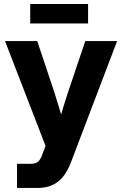

<svg xmlns="http://www.w3.org/2000/svg" viewBox="-20 -717 599 941"><path d="M63.4 85.7H130.6Q147.9 85.7 158.4 80.5Q168.9 75.2 176.1 64.2Q183.3 53.1 190.4 32.2L203.2 -1.8L4.7 -515.6H162.5L246 -265.6Q270.6 -189.9 301.4 -79.7H258.9Q272.7 -132.7 286 -177.8Q299.4 -222.9 313.7 -265.6L397.9 -515.6H553.9L328.1 77.5Q311.4 121.9 288.6 149.7Q265.7 177.5 235.1 190.8Q204.4 204.1 163.4 204.1H63.4ZM411.7 -602H128.1V-697.3H411.7Z"/></svg>

Font: Intratopia Thin
Style: Regular
Weight: 100
Designer: Rasmus Andersson
Foundry: rsms
Version: Version 3.000;Glyphs 3.2.3 (3260)